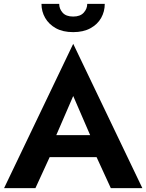

<svg xmlns="http://www.w3.org/2000/svg" viewBox="-20 -966 751 986"><path d="M193 -946H284Q284 -921 301.5 -901Q319 -881 356 -881Q392 -881 410 -901Q428 -921 428 -946H518Q518 -907 499.5 -874Q481 -841 444.5 -821Q408 -801 356 -801Q303 -801 267 -821Q231 -841 212 -874Q193 -907 193 -946ZM549 0 476 -159H235L162 0H1L356 -741L711 0ZM356 -473 269 -272H443Z"/></svg>

Font: Jost* Semi
Style: Regular
Weight: 600
Version: Version 3.7